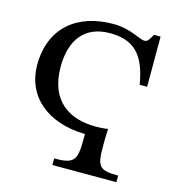

<svg xmlns="http://www.w3.org/2000/svg" viewBox="-101 -758 781 846"><g transform="rotate(15 289.0 -335.0)"><path d="M506 0V-30C418 -30 408 -46 408 -137V-169L410 -217C402 -216 385 -213 353 -213C233 -213 137 -273 137 -428C137 -551 195 -627 309 -627C421 -627 472 -572 494 -441H528V-670H498C486 -650 480 -634 464 -634C439 -634 394 -670 313 -670C149 -670 35 -579 35 -409C35 -267 145 -172 317 -169V-141C317 -47 303 -30 214 -30V0Z"/></g></svg>

Font: STIX Two Text
Style: Regular
Weight: 400
Designer: Ross Mills, John Hudson & Paul Hanslow, Tiro Typeworks Ltd; with prior portions MicroPress Inc., and Coen Hoffman.
Foundry: Tiro Typeworks Ltd
Version: Version 2.13 b171